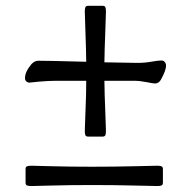

<svg xmlns="http://www.w3.org/2000/svg" viewBox="-20 -640 651 660"><path d="M65.9 -371.6Q65.9 -393.1 88.4 -419.9Q99.6 -431.6 112.8 -431.2Q127.4 -431.6 276.4 -427.7Q275.9 -471.2 273.7 -528.8Q271.5 -586.4 271.5 -600.1Q271.5 -611.3 273.7 -615.7Q275.9 -620.1 283.7 -620.1H332Q339.8 -620.1 342 -615.7Q344.2 -611.3 344.2 -600.1Q344.2 -585 341.8 -526.6Q339.4 -468.3 338.9 -425.8Q451.2 -423.8 452.1 -423.8Q477.5 -423.8 500.7 -428Q523.9 -432.1 535.2 -432.1Q542 -432.1 546.4 -426.8Q550.8 -421.4 550.8 -414.1Q550.8 -398.4 533.7 -367.2Q526.4 -353 512.2 -353Q507.3 -353 483.6 -357.7Q460 -362.3 441.9 -362.3H338.9Q339.4 -315.4 341.8 -260Q344.2 -204.6 344.2 -190.4Q344.2 -179.2 342 -174.8Q339.8 -170.4 332 -170.4H283.7Q275.9 -170.4 273.7 -174.8Q271.5 -179.2 271.5 -190.4Q271.5 -203.1 273.9 -259Q276.4 -314.9 276.4 -362.3H172.9Q147.5 -362.3 114.3 -359.4L81.1 -356Q75.2 -356 70.6 -360.1Q65.9 -364.3 65.9 -371.6ZM291 -3.9Q218.8 -3.9 157.5 -2.2Q96.2 -0.5 87.9 -0.5Q76.7 -0.5 72.3 -2.7Q67.9 -4.9 67.9 -12.7V-58.6Q67.9 -65.9 72.3 -68.1Q76.7 -70.3 87.9 -70.3Q96.2 -70.3 157.5 -68.6Q218.8 -66.9 291 -66.9H301.3Q373.5 -66.9 442.6 -68.6Q511.7 -70.3 520 -70.3Q531.2 -70.3 535.6 -68.1Q540 -65.9 540 -58.6V-12.7Q540 -4.9 535.6 -2.7Q531.2 -0.5 520 -0.5Q511.7 -0.5 442.6 -2.2Q373.5 -3.9 301.3 -3.9Z"/></svg>

Font: Cooper* Medium
Style: Italic
Weight: 500
Italic angle: -7°
Designer: Owen Earl
Foundry: indestructible type*
Version: Version 0.001